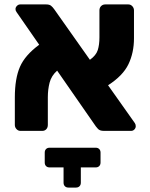

<svg xmlns="http://www.w3.org/2000/svg" viewBox="-20 -591 679 867"><path d="M47 0ZM593 -21Q593 -13 587 -6.5Q581 0 572 0H449Q430 0 422 -9.5Q414 -19 413 -20L238 -272Q212 -249 204 -218Q196 -187 196 -152V-27Q196 -15 189 -7.5Q182 0 171 0H72Q62 0 54.5 -8Q47 -16 47 -27V-151Q47 -236 70 -289Q93 -342 157 -389L55 -536Q50 -542 50 -550Q50 -558 56.5 -564.5Q63 -571 71 -571H189Q203 -571 210.5 -565Q218 -559 225 -549L386 -321Q414 -341 421.5 -365Q429 -389 429 -422V-544Q429 -556 436.5 -563.5Q444 -571 455 -571H560Q570 -571 577.5 -563Q585 -555 585 -544V-418Q585 -353 560 -301Q535 -249 468 -206L589 -35Q593 -29 593 -21ZM434 98V143Q434 153 428 159Q422 165 412 165H345V234Q345 244 339 250Q333 256 323 256H289Q279 256 273 250Q267 244 267 234V165H204Q194 165 188 159Q182 153 182 143V98Q182 88 188 82Q194 76 204 76H412Q422 76 428 82Q434 88 434 98Z"/></svg>

Font: Hezaedrus
Style: Bold
Weight: 700
Designer: Hubert & Fischer
Foundry: Hubert & Fischer
Version: Version 1.10;September 3, 2019;FontCreator 11.5.0.2425 64-bi